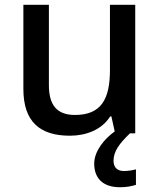

<svg xmlns="http://www.w3.org/2000/svg" viewBox="-20 -559 670 805"><path d="M456 115C456 76 480 43 525 0H547V-539H441V-266C441 -144 405 -77 294 -77C219 -77 185 -118 185 -202V-539H78V-186C78 -49 147 10 273 10C341 10 407 -15 442 -71H447L461 -8C418 23 375 74 375 127C375 188 411 226 483 226C511 226 530 222 550 216V151C538 154 521 158 499 158C473 158 456 144 456 115Z"/></svg>

Font: Noto Sans Bassa Vah Medium
Style: Regular
Weight: 500
Designer: Monotype Design Team
Foundry: Monotype Imaging Inc.
Version: Version 2.002